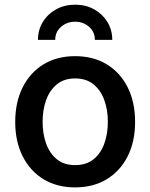

<svg xmlns="http://www.w3.org/2000/svg" viewBox="-20 -794 646 825"><path d="M302.7 11.2Q224.6 11.2 167 -23.9Q109.4 -59.1 77.4 -122.6Q45.4 -186 45.4 -270Q45.4 -355 77.4 -418.7Q109.4 -482.4 167 -517.6Q224.6 -552.7 302.7 -552.7Q380.9 -552.7 438.7 -517.6Q496.6 -482.4 528.6 -418.7Q560.5 -355 560.5 -270Q560.5 -186 528.6 -122.6Q496.6 -59.1 438.7 -23.9Q380.9 11.2 302.7 11.2ZM302.7 -84.5Q350.6 -84.5 381.8 -109.6Q413.1 -134.8 428.2 -177Q443.4 -219.2 443.4 -270.5Q443.4 -321.8 428.2 -364Q413.1 -406.2 381.8 -431.6Q350.6 -457 302.7 -457Q255.4 -457 224.4 -431.6Q193.4 -406.2 178.2 -364Q163.1 -321.8 163.1 -270.5Q163.1 -219.2 178.2 -177Q193.4 -134.8 224.4 -109.6Q255.4 -84.5 302.7 -84.5ZM302.7 -773.9Q348.6 -773.9 384.5 -753.9Q420.4 -733.9 441.4 -699.7Q462.4 -665.5 462.4 -622.6H387.7Q387.7 -657.2 362.5 -679Q337.4 -700.7 302.7 -700.7Q268.1 -700.7 242.7 -679Q217.3 -657.2 217.3 -622.6H143.1Q143.1 -665.5 164.1 -699.7Q185.1 -733.9 221.2 -753.9Q257.3 -773.9 302.7 -773.9Z"/></svg>

Font: Inter
Style: 540
Weight: 540
Designer: Rasmus Andersson
Foundry: rsms
Version: Version 4.001;git-66647c0bb